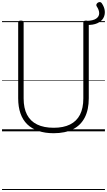

<svg xmlns="http://www.w3.org/2000/svg" viewBox="-20 -1300 1059 1901"><path d="M511 19Q426 19 360 -3.5Q294 -26 249.5 -69.5Q205 -113 182.5 -177.5Q160 -242 160 -327V-1077Q160 -1087 166.5 -1091.5Q173 -1096 187 -1096Q201 -1096 207.5 -1091.5Q214 -1087 214 -1077V-325Q214 -229 247.5 -164.5Q281 -100 347.5 -67.5Q414 -35 512 -35Q608 -35 673.5 -67.5Q739 -100 772 -164.5Q805 -229 805 -325V-1077Q805 -1087 811.5 -1091.5Q818 -1096 832 -1096Q859 -1096 859 -1077V-327Q859 -214 819.5 -137Q780 -60 702.5 -20.5Q625 19 511 19ZM987 -1269Q1014 -1230 1017.5 -1191Q1021 -1152 1002.5 -1120Q984 -1088 942.5 -1069.5Q901 -1051 836 -1053V-1093Q902 -1095 932 -1115.5Q962 -1136 962 -1168.5Q962 -1201 937 -1238Q931 -1248 935 -1257.5Q939 -1267 948.5 -1273.5Q958 -1280 969 -1279.5Q980 -1279 987 -1269ZM0 571H1019V581H0ZM0 -20H1019V0H0ZM0 -505H1019V-500H0ZM0 -1091H1019V-1081H0Z"/></svg>

Font: Playwrite PT Guides
Style: Regular
Weight: 400
Designer: Veronika Burian, José Scaglione
Foundry: TypeTogether
Version: Version 1.003